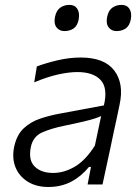

<svg xmlns="http://www.w3.org/2000/svg" viewBox="-20 -736 558 766"><path d="M173 10Q124 10 89.8 -11.8Q55.5 -33.5 41.2 -70.2Q27 -107 37 -152.5Q47.5 -199 75 -224.5Q102.5 -250 140.5 -262.8Q178.5 -275.5 220 -283L394.5 -315.5Q411 -385 381.5 -416.8Q352 -448.5 288.5 -448.5Q255.5 -448.5 212.2 -439Q169 -429.5 116.5 -407.5L127 -471Q160 -483.5 207.8 -495Q255.5 -506.5 302 -506.5Q397 -506.5 436.2 -454.2Q475.5 -402 457 -318Q452.5 -295.5 446.8 -269.2Q441 -243 434 -210.5L420.5 -146Q413.5 -114 405.8 -78Q398 -42 389 0H329.5L343 -70H335Q304 -32 263.8 -11Q223.5 10 173 10ZM192 -46Q235.5 -46 278.2 -71Q321 -96 358.5 -155L383.5 -273Q374 -268.5 359 -263.5Q344 -258.5 315 -251.5Q286 -244.5 235 -234Q185.5 -224 148.5 -207.8Q111.5 -191.5 103 -149Q92.5 -97 118.5 -71.5Q144.5 -46 192 -46ZM445 -612Q424.5 -612 413.2 -627.2Q402 -642.5 407.5 -669Q413 -695 428.8 -705.8Q444.5 -716.5 465 -716.5Q486.5 -716.5 496.5 -700.8Q506.5 -685 502 -659Q497 -633 481.5 -622.5Q466 -612 445 -612ZM237 -612Q216.5 -612 205.2 -627.2Q194 -642.5 199.5 -669Q205 -695 220.8 -705.8Q236.5 -716.5 257 -716.5Q278.5 -716.5 288.5 -700.8Q298.5 -685 294 -659Q289 -633 273.8 -622.5Q258.5 -612 237 -612Z"/></svg>

Font: Commissioner Light
Style: Italic
Weight: 300
Italic angle: -12°
Designer: Kostas Bartsokas
Foundry: Kostas Bartsokas
Version: Version 1.000; ttfautohint (v1.8.3)